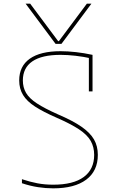

<svg xmlns="http://www.w3.org/2000/svg" viewBox="-20 -1020 640 1050"><path d="M120 -1000H145L298 -795H302L455 -1000H480L316 -780H284ZM271 10Q230 10 187.5 3.5Q145 -3 100 -18V-40Q145 -25 185 -17.5Q225 -10 271 -10Q381 -10 438 -52Q495 -94 495 -173Q495 -216 476 -249.5Q457 -283 411.5 -313Q366 -343 288 -377Q217 -408 172 -437Q127 -466 106 -500.5Q85 -535 85 -580Q85 -658 143 -699Q201 -740 311 -740Q350 -740 395 -735Q440 -730 486 -720V-520H466V-713L482 -700Q437 -710 393 -715Q349 -720 311 -720Q209 -720 157 -684.5Q105 -649 105 -580Q105 -542 122.5 -512Q140 -482 182 -454.5Q224 -427 296 -395Q378 -360 425.5 -327Q473 -294 494 -257.5Q515 -221 515 -173Q515 -85 451.5 -37.5Q388 10 271 10Z"/></svg>

Font: M PLUS Code Latin Expanded Thin
Style: Regular
Weight: 250
Width: 7
Designer: Coji Morishita
Foundry: UNDERFOREST DESIGN
Version: Version 1.002; ttfautohint (v1.8.3)